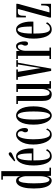

<svg xmlns="http://www.w3.org/2000/svg" viewBox="1028 -1818 801 2896"><g transform="rotate(-90 1428.0 -369.5)"><path d="M153 10Q120.5 10 93.2 -16Q66 -42 49.8 -101Q33.5 -160 33.5 -259Q33.5 -355.5 49.5 -414.5Q65.5 -473.5 91.8 -500.2Q118 -527 148 -527Q172.5 -527 187.2 -515.5Q202 -504 209.2 -489.2Q216.5 -474.5 218.5 -464.5V-726H166.5V-750H295V-23.5H347.5V0H225.5L222 -63Q220.5 -50.5 212.8 -33Q205 -15.5 190.2 -2.8Q175.5 10 153 10ZM165 -24Q181 -24 192.5 -43Q204 -62 210.8 -90.8Q217.5 -119.5 218.5 -148.5V-388Q217 -412 209.2 -435.2Q201.5 -458.5 190 -473.5Q178.5 -488.5 163.5 -488.5Q148 -488.5 137.8 -469.5Q127.5 -450.5 121.8 -417.8Q116 -385 113.5 -343.5Q111 -302 111 -257Q111 -205 113.8 -162.2Q116.5 -119.5 122.5 -88.8Q128.5 -58 139 -41Q149.5 -24 165 -24Z M517 10.5Q481 10.5 455 -11.8Q429 -34 412.5 -72.2Q396 -110.5 388.2 -159.8Q380.5 -209 380.5 -263Q380.5 -330 391.5 -380Q402.5 -430 421.5 -462.8Q440.5 -495.5 464.8 -511.5Q489 -527.5 515 -527.5Q546 -527.5 569 -509Q592 -490.5 607 -458.8Q622 -427 629.8 -386.8Q637.5 -346.5 637.5 -304Q637.5 -294.5 637.2 -285Q637 -275.5 636.5 -266H449.5V-290H563Q563 -357 558.8 -404.8Q554.5 -452.5 544.2 -478.2Q534 -504 515 -504Q497.5 -504 484.2 -479Q471 -454 463.8 -403.2Q456.5 -352.5 456.5 -275Q456.5 -221 459 -174Q461.5 -127 468.8 -91.5Q476 -56 489.8 -36Q503.5 -16 526 -16Q560 -16 579.8 -35Q599.5 -54 606.5 -74L627 -62Q617 -33.5 588.2 -11.5Q559.5 10.5 517 10.5ZM454.5 -540 442.5 -554 528 -625.5Q535 -631.5 542.5 -635Q550 -638.5 557 -638.5Q563.5 -638.5 569 -635.2Q574.5 -632 577.5 -626Q580 -621 580 -615.5Q580 -606 571.5 -597.8Q563 -589.5 550.5 -584.5Z M842 10.5Q807.5 10.5 780.8 -12Q754 -34.5 735.2 -73.2Q716.5 -112 706.5 -161.8Q696.5 -211.5 696.5 -266Q696.5 -332.5 710 -381.5Q723.5 -430.5 745.5 -463Q767.5 -495.5 793.8 -511.5Q820 -527.5 845.5 -527.5Q877.5 -527.5 900 -508.8Q922.5 -490 934.2 -460Q946 -430 946 -396.5Q946 -372 937.5 -359.2Q929 -346.5 914 -346.5Q898.5 -346.5 889.8 -358Q881 -369.5 881 -388Q881 -400.5 885.2 -409.5Q889.5 -418.5 893.8 -427.2Q898 -436 898 -447.5Q898 -474.5 884 -488.8Q870 -503 849 -503Q828.5 -503 814.5 -481.5Q800.5 -460 791.8 -425.5Q783 -391 779.2 -349.8Q775.5 -308.5 775.5 -269Q775.5 -228.5 778.8 -184Q782 -139.5 790.5 -101.2Q799 -63 814 -39.2Q829 -15.5 853 -15.5Q881.5 -15.5 898 -33.2Q914.5 -51 920.5 -72.5L939 -58.5Q930 -33 906 -11.2Q882 10.5 842 10.5Z M1134 11Q1107 11 1082.2 -7Q1057.5 -25 1038.2 -60Q1019 -95 1007.8 -146Q996.5 -197 996.5 -263.5Q996.5 -336 1008.2 -386.5Q1020 -437 1039.8 -468Q1059.5 -499 1084 -513.2Q1108.5 -527.5 1134 -527.5Q1159.5 -527.5 1184 -513.2Q1208.5 -499 1228.8 -468Q1249 -437 1260.8 -386.5Q1272.5 -336 1272.5 -263.5Q1272.5 -197 1261.2 -146Q1250 -95 1230.5 -60Q1211 -25 1186 -7Q1161 11 1134 11ZM1134 -13.5Q1162 -13.5 1178.5 -75.8Q1195 -138 1195 -263.5Q1195 -387 1178.5 -445Q1162 -503 1134 -503Q1106.5 -503 1090 -445Q1073.5 -387 1073.5 -263.5Q1073.5 -138 1090 -75.8Q1106.5 -13.5 1134 -13.5Z M1455.5 11Q1427 11 1404 -0.8Q1381 -12.5 1367.5 -44Q1354 -75.5 1354 -136V-499.5H1308V-523H1429V-142.5Q1429 -94.5 1434.2 -68.2Q1439.5 -42 1449.5 -31.5Q1459.5 -21 1474.5 -21Q1493.5 -21 1507 -39.8Q1520.5 -58.5 1527.5 -87Q1534.5 -115.5 1534.5 -145V-499.5H1490V-523H1609.5V-23.5H1652.5V0H1540L1538 -60.5Q1534.5 -45 1525 -28.5Q1515.5 -12 1498.5 -0.5Q1481.5 11 1455.5 11Z M1806.5 2 1713 -500H1673V-523.5H1829V-500H1793L1849 -156.5L1904.5 -500H1869V-523.5H1969V-500H1931L1841.5 2Z M1986.5 0V-23.5H2035V-500H1986.5V-523.5H2106.5L2109 -468.5Q2110 -475 2118.5 -489.2Q2127 -503.5 2142.5 -515.5Q2158 -527.5 2179.5 -527.5Q2204.5 -527.5 2220.5 -510Q2236.5 -492.5 2244.5 -463Q2252.5 -433.5 2252.5 -397.5Q2252.5 -373 2244 -359.8Q2235.5 -346.5 2220 -346.5Q2205 -346.5 2196.5 -358.2Q2188 -370 2188 -390Q2188 -402.5 2192.2 -411.8Q2196.5 -421 2200.8 -430.2Q2205 -439.5 2205 -453Q2205 -477.5 2196 -489Q2187 -500.5 2172.5 -500.5Q2154 -500.5 2139.8 -483Q2125.5 -465.5 2117.8 -438.8Q2110 -412 2110 -384V-23.5H2159.5V0Z M2430.5 10.5Q2394.5 10.5 2368.5 -11.8Q2342.5 -34 2326 -72.2Q2309.5 -110.5 2301.8 -159.8Q2294 -209 2294 -263Q2294 -330 2305 -380Q2316 -430 2335 -462.8Q2354 -495.5 2378.2 -511.5Q2402.5 -527.5 2428.5 -527.5Q2459.5 -527.5 2482.5 -509Q2505.5 -490.5 2520.5 -458.8Q2535.5 -427 2543.2 -386.8Q2551 -346.5 2551 -304Q2551 -294.5 2550.8 -285Q2550.5 -275.5 2550 -266H2363V-290H2476.5Q2476.5 -357 2472.2 -404.8Q2468 -452.5 2457.8 -478.2Q2447.5 -504 2428.5 -504Q2411 -504 2397.8 -479Q2384.5 -454 2377.2 -403.2Q2370 -352.5 2370 -275Q2370 -221 2372.5 -174Q2375 -127 2382.2 -91.5Q2389.5 -56 2403.2 -36Q2417 -16 2439.5 -16Q2473.5 -16 2493.2 -35Q2513 -54 2520 -74L2540.5 -62Q2530.5 -33.5 2501.8 -11.5Q2473 10.5 2430.5 10.5Z M2612 0V-23.5L2742 -500H2693Q2669 -500 2657 -487.8Q2645 -475.5 2641.2 -449Q2637.5 -422.5 2637.5 -379.5H2614.5V-523.5H2819V-500L2689 -23.5H2735Q2761.5 -23.5 2774.2 -35.2Q2787 -47 2791 -74.2Q2795 -101.5 2795 -148.5H2819V0Z"/></g></svg>

Font: Imbue 48pt
Style: Regular
Weight: 400
Designer: Tyler Finck
Foundry: Etcetera Type Company
Version: Version 1.102